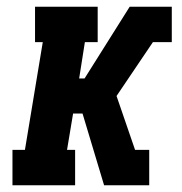

<svg xmlns="http://www.w3.org/2000/svg" viewBox="-20 -550 540 570"><path d="M17 0V-105H54L107 -425H84V-530H270V-425H232L215 -317H231L365 -530H470L458 -462L470 -530H490V-425H434L326 -265L381 -105H423V0H382L393 -69L382 0H289L225 -213H197L179 -105H203V0Z"/></svg>

Font: Iosevka Slab Extrabold Oblique
Style: Regular
Weight: 800
Italic angle: -9°
Monospace: yes
Designer: Belleve Invis
Foundry: Belleve Invis
Version: Version 11.1.1; ttfautohint (v1.8.3)